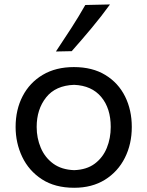

<svg xmlns="http://www.w3.org/2000/svg" viewBox="-20 -846 673 877"><path d="M318.8 11.7Q231 11.7 171.4 -27.1Q111.8 -65.9 81.5 -129.4Q51.3 -192.9 51.3 -266.1Q51.3 -345.2 83.5 -407Q115.7 -468.8 175.3 -504.2Q234.9 -539.6 317.4 -539.6Q402.3 -539.6 461.4 -503.4Q520.5 -467.3 551.3 -405.3Q582 -343.3 582 -266.1Q582 -188 550.3 -125Q518.6 -62 459.5 -25.1Q400.4 11.7 318.8 11.7ZM318.8 -68.8Q376 -70.8 412.8 -98.4Q449.7 -126 467.8 -170.2Q485.8 -214.4 485.8 -266.1Q485.8 -351.1 442.4 -403.1Q398.9 -455.1 318.8 -458.5Q233.9 -455.6 190.7 -401.1Q147.5 -346.7 147.5 -266.1Q147.5 -215.3 166.3 -170.9Q185.1 -126.5 223.1 -98.6Q261.2 -70.8 318.8 -68.8ZM235.4 -610.8Q271.5 -664.6 305.4 -717.3Q339.4 -770 369.6 -823.2L482.4 -825.7Q442.9 -771 398.4 -717.8Q354 -664.6 307.6 -612.3Z"/></svg>

Font: Pinar-FD Medium
Style: Regular
Weight: 500
Designer: Amin Abedi
Version: Version 3.000